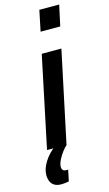

<svg xmlns="http://www.w3.org/2000/svg" viewBox="-197 -791 588 1038"><g transform="rotate(-15 97.0 -272.0)"><path d="M115 -627 139 -743H250L225 -627ZM-17 0 90 -510H200L92 0ZM10 199Q-13 199 -28 190Q-43 181 -49.5 165Q-56 149 -56 130Q-56 96 -32.5 58Q-9 20 32 -11L93 0Q81 10 67 28.5Q53 47 42 68.5Q31 90 31 110Q31 119 37 125.5Q43 132 57 132Q59 132 60.5 132Q62 132 66 131L53 194Q46 196 34 197.5Q22 199 10 199Z"/></g></svg>

Font: Saira UltraCondensed ExtraBold
Style: Italic
Weight: 800
Width: 1
Italic angle: -12°
Designer: Hector Gatti with collaboration of the Omnibus-Type team
Foundry: Omnibus-Type
Version: Version 1.101